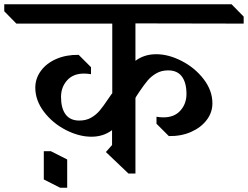

<svg xmlns="http://www.w3.org/2000/svg" viewBox="-67 -806 1166 903"><path d="M570 -520Q611 -551 668 -551Q726 -551 788 -519Q850 -487 891 -433.5Q932 -380 932 -320Q932 -277 905 -241.5Q878 -206 831.5 -185.5Q785 -165 727 -166L669 -224V-257Q685 -254 702 -254Q753 -254 781.5 -286Q810 -318 810 -364Q810 -417 788.5 -446Q767 -475 724 -475Q692 -475 668 -461Q644 -447 627.5 -427.5Q611 -408 588 -374L573 -351L570 -345V10H537L431 -91L460 -124V-194Q419 -163 363 -163Q304 -163 242 -195Q180 -227 139.5 -280.5Q99 -334 99 -394Q99 -437 125.5 -473Q152 -509 198.5 -529Q245 -549 303 -548L361 -490V-457Q344 -460 328 -460Q277 -460 248.5 -428Q220 -396 220 -350Q220 -297 241.5 -268Q263 -239 306 -239Q338 -239 361.5 -252.5Q385 -266 401.5 -285.5Q418 -305 440 -338L458 -364L461 -367V-695H10L-47 -753V-786H1022L1079 -728V-695L570 -696ZM249 77H216L139 38V-95H172L249 -56Z"/></svg>

Font: Inknut Antiqua Light
Style: Regular
Weight: 300
Designer: Claus Eggers Sørensen
Foundry: Claus Eggers Sørensen
Version: Version 1.003; ttfautohint (v1.8.2) -l 8 -r 50 -G 200 -x 14 